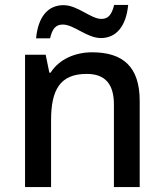

<svg xmlns="http://www.w3.org/2000/svg" viewBox="-20 -762 667 782"><path d="M127 -606H184C193 -645 207 -662 236 -662C281 -662 334 -607 391 -607C454 -607 494 -656 502 -742H445C435 -702 421 -685 393 -685C350 -685 296 -741 239 -741C174 -741 135 -692 127 -606ZM355 -549C286 -549 221 -521 186 -466H181L166 -539H82V0H188V-272C188 -394 223 -461 333 -461C409 -461 444 -419 444 -336V0H549V-351C549 -490 481 -549 355 -549Z"/></svg>

Font: Noto Sans Georgian Medium
Style: Regular
Weight: 500
Designer: Monotype Design Team, Akaki Razmadze
Foundry: Google LLC
Version: Version 2.005